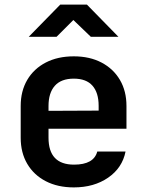

<svg xmlns="http://www.w3.org/2000/svg" viewBox="-20 -805 640 835"><path d="M301 10Q231 10 179 -17Q127 -44 98.5 -92.5Q70 -141 70 -206V-344Q70 -409 98.5 -457.5Q127 -506 179 -533Q231 -560 301 -560Q370 -560 421.5 -533Q473 -506 501.5 -457.5Q530 -409 530 -344V-245H191V-206Q191 -89 302 -89Q388 -89 403 -146H526Q512 -75 450.5 -32.5Q389 10 301 10ZM191 -344V-323L409 -324V-345Q409 -402 382 -432.5Q355 -463 301 -463Q246 -463 218.5 -432Q191 -401 191 -344ZM105 -645 242 -785H358L495 -645H375L299 -718L226 -645Z"/></svg>

Font: NKDuy Mono
Style: Bold
Weight: 700
Monospace: yes
Designer: NKDuy
Foundry: NKDuy
Version: Version 2.251; ttfautohint (v1.8.4.7-5d5b)